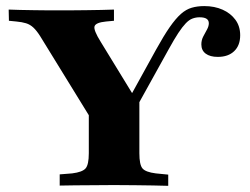

<svg xmlns="http://www.w3.org/2000/svg" viewBox="-20 -602 809 622"><path d="M309.7 -160.5 109.7 -485.5Q98.4 -503.2 87.9 -512.9Q77.4 -522.6 64.5 -526.6Q51.6 -530.6 33.1 -532.3L8.9 -534.7L8.1 -571Q24.2 -570.2 46 -569.8Q67.7 -569.4 91.1 -569Q114.5 -568.5 135.5 -568.5H147.6H157.3Q180.6 -568.5 206.5 -568.5Q232.3 -568.5 258.5 -569Q284.7 -569.4 308.1 -569.8Q331.5 -570.2 349.2 -571V-534.7L323.4 -532.3Q290.3 -529 286.3 -516.9Q282.3 -504.8 306.5 -466.1L421 -279L382.3 -254L485.5 -441.1Q510.5 -486.3 529.8 -514.1Q549.2 -541.9 566.1 -556.9Q583.1 -571.8 601.2 -577Q619.4 -582.3 641.9 -582.3Q675 -582.3 701.2 -570.6Q727.4 -558.9 742.7 -537.9Q758.1 -516.9 758.1 -487.9Q758.1 -454.8 738.7 -436.3Q719.4 -417.7 685.5 -417.7Q660.5 -417.7 646.4 -428.2Q632.3 -438.7 632.3 -458.1Q632.3 -471.8 638.3 -483.5Q644.4 -495.2 650.4 -506Q656.5 -516.9 656.5 -526.6Q656.5 -536.3 649.2 -541.1Q641.9 -546 626.6 -546Q614.5 -546 603.6 -541.9Q592.7 -537.9 581.9 -526.6Q571 -515.3 557.7 -495.2Q544.4 -475 526.6 -442.7L370.2 -160.5ZM337.1 -2.4Q310.5 -2.4 281 -2Q251.6 -1.6 223 -1.6Q194.4 -1.6 173.4 -0.8V-37.1L213.7 -40.3Q246.8 -44.4 257.3 -56.5Q267.7 -68.5 267.7 -105.6V-250.8L357.3 -200.8L431.5 -314.5V-105.6Q431.5 -68.5 441.5 -56.5Q451.6 -44.4 484.7 -40.3L525 -36.3V0Q504 -0.8 475.4 -1.2Q446.8 -1.6 417.3 -2Q387.9 -2.4 361.3 -2.4H349.2Z"/></svg>

Font: Playfair 9pt Black
Style: Regular
Weight: 900
Designer: Claus Eggers Sørensen
Foundry: Claus Eggers Sørensen
Version: Version 2.203